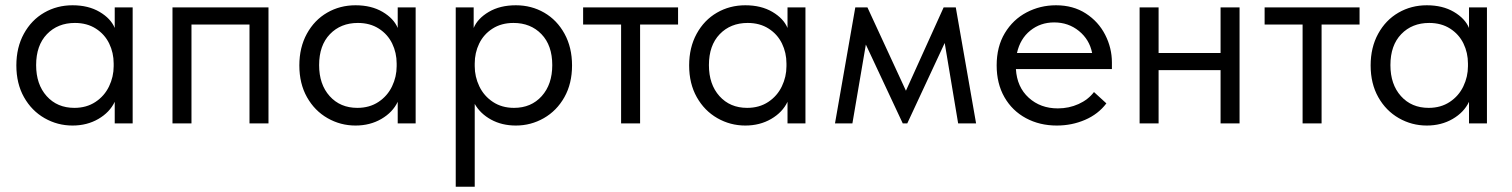

<svg xmlns="http://www.w3.org/2000/svg" viewBox="-20 -468 5734 728"><path d="M415 -440H483V0H415V-82Q396 -42 353 -17Q310 8 255 8Q198 8 149 -20Q100 -48 71 -99.5Q42 -151 42 -220Q42 -288 70.5 -340Q99 -392 147.5 -420Q196 -448 255 -448Q315 -448 357.5 -423Q400 -398 415 -362ZM411 -217V-227Q411 -268 394 -303Q377 -338 343.5 -359.5Q310 -381 264 -381Q199 -381 158 -338.5Q117 -296 117 -221Q117 -148 157 -103.5Q197 -59 262 -59Q308 -59 342 -81.5Q376 -104 393.5 -140.5Q411 -177 411 -217Z M706 0H634V-440H998V0H926V-375H706Z M1488 -440H1556V0H1488V-82Q1469 -42 1426 -17Q1383 8 1328 8Q1271 8 1222 -20Q1173 -48 1144 -99.5Q1115 -151 1115 -220Q1115 -288 1143.5 -340Q1172 -392 1220.5 -420Q1269 -448 1328 -448Q1388 -448 1430.5 -423Q1473 -398 1488 -362ZM1484 -217V-227Q1484 -268 1467 -303Q1450 -338 1416.5 -359.5Q1383 -381 1337 -381Q1272 -381 1231 -338.5Q1190 -296 1190 -221Q1190 -148 1230 -103.5Q1270 -59 1335 -59Q1381 -59 1415 -81.5Q1449 -104 1466.5 -140.5Q1484 -177 1484 -217Z M2149 -220Q2149 -151 2120 -99.5Q2091 -48 2042 -20Q1993 8 1936 8Q1883 8 1842 -14.5Q1801 -37 1780 -74V240H1708V-440H1776V-362Q1791 -398 1833.5 -423Q1876 -448 1936 -448Q1995 -448 2043.5 -420Q2092 -392 2120.5 -340Q2149 -288 2149 -220ZM2074 -221Q2074 -296 2033 -338.5Q1992 -381 1927 -381Q1881 -381 1847.5 -359.5Q1814 -338 1797 -303Q1780 -268 1780 -227V-217Q1780 -177 1797.5 -140.5Q1815 -104 1849 -81.5Q1883 -59 1929 -59Q1994 -59 2034 -103.5Q2074 -148 2074 -221Z M2407 0H2335V-375H2191V-440H2551V-375H2407Z M2966 -440H3034V0H2966V-82Q2947 -42 2904 -17Q2861 8 2806 8Q2749 8 2700 -20Q2651 -48 2622 -99.5Q2593 -151 2593 -220Q2593 -288 2621.5 -340Q2650 -392 2698.5 -420Q2747 -448 2806 -448Q2866 -448 2908.5 -423Q2951 -398 2966 -362ZM2962 -217V-227Q2962 -268 2945 -303Q2928 -338 2894.5 -359.5Q2861 -381 2815 -381Q2750 -381 2709 -338.5Q2668 -296 2668 -221Q2668 -148 2708 -103.5Q2748 -59 2813 -59Q2859 -59 2893 -81.5Q2927 -104 2944.5 -140.5Q2962 -177 2962 -217Z M3212 0H3146L3223 -440H3269L3415 -124L3558 -440H3604L3681 0H3613L3562 -305L3420 0H3403L3263 -299Z M4196 -206H3832Q3836 -138 3880.5 -97.5Q3925 -57 3991 -57Q4033 -57 4069.5 -73.5Q4106 -90 4128 -119L4175 -76Q4144 -35 4094 -13.5Q4044 8 3987 8Q3922 8 3870 -20Q3818 -48 3788.5 -99.5Q3759 -151 3759 -220Q3759 -291 3790 -342.5Q3821 -394 3872.5 -421Q3924 -448 3984 -448Q4049 -448 4097 -417Q4145 -386 4170.5 -336Q4196 -286 4196 -231ZM3836 -267H4121Q4111 -318 4071 -350.5Q4031 -383 3977 -383Q3925 -383 3886.5 -352Q3848 -321 3836 -267Z M4608 -440H4680V0H4608V-202H4373V0H4301V-440H4373V-267H4608Z M4991 0H4919V-375H4775V-440H5135V-375H4991Z M5550 -440H5618V0H5550V-82Q5531 -42 5488 -17Q5445 8 5390 8Q5333 8 5284 -20Q5235 -48 5206 -99.5Q5177 -151 5177 -220Q5177 -288 5205.5 -340Q5234 -392 5282.5 -420Q5331 -448 5390 -448Q5450 -448 5492.5 -423Q5535 -398 5550 -362ZM5546 -217V-227Q5546 -268 5529 -303Q5512 -338 5478.5 -359.5Q5445 -381 5399 -381Q5334 -381 5293 -338.5Q5252 -296 5252 -221Q5252 -148 5292 -103.5Q5332 -59 5397 -59Q5443 -59 5477 -81.5Q5511 -104 5528.5 -140.5Q5546 -177 5546 -217Z"/></svg>

Font: Tilda Sans
Style: Regular
Weight: 400
Designer: ParaType Ltd
Foundry: ParaType Ltd
Version: Version 1.002W